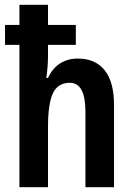

<svg xmlns="http://www.w3.org/2000/svg" viewBox="-20 -780 562 800"><path d="M180 -760V-676H296V-593H180V-546Q180 -524 178 -500Q176 -476 173 -455H180Q198 -495 230 -515.5Q262 -536 304 -536Q377 -536 416 -487.5Q455 -439 455 -343V0H336V-314Q336 -435 271 -435Q221 -435 200.5 -391.5Q180 -348 180 -251V0H61V-593H1V-676H61V-760Z"/></svg>

Font: Avrile Sans Condensed SemiBold
Style: Regular
Weight: 600
Width: 3
Designer: Monotype Design Team
Foundry: Monotype Imaging Inc.
Version: Version 2.001;September 10, 2019;FontCreator 11.5.0.2425 64-